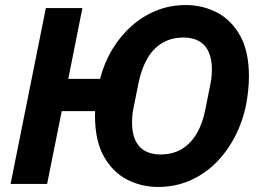

<svg xmlns="http://www.w3.org/2000/svg" viewBox="-20 -730 1035 762"><path d="M608 12Q541 12 484 -17.5Q427 -47 392 -109.5Q357 -172 357 -271Q357 -288 358.5 -304.5Q360 -321 361 -337L404 -289H225L167 0H22L162 -698H307L251 -417H377Q394 -482 426.5 -535.5Q459 -589 503.5 -628Q548 -667 602 -688.5Q656 -710 717 -710Q784 -710 841 -680.5Q898 -651 933 -588.5Q968 -526 968 -427Q968 -399 965 -371Q962 -343 957 -316Q943 -246 911.5 -186Q880 -126 834.5 -81.5Q789 -37 731.5 -12.5Q674 12 608 12ZM618 -117Q665 -117 700.5 -138Q736 -159 760 -199Q784 -239 795 -296L816 -401Q819 -417 820 -430Q821 -443 821 -453Q821 -516 792.5 -548.5Q764 -581 707 -581Q661 -581 625 -560Q589 -539 565.5 -499Q542 -459 530 -402L509 -297Q506 -282 505 -269Q504 -256 504 -245Q504 -182 532.5 -149.5Q561 -117 618 -117Z"/></svg>

Font: IBM Plex Sans
Style: Bold Italic
Weight: 700
Italic angle: -11.31°
Designer: Mike Abbink, Paul van der Laan, Pieter van Rosmalen
Foundry: Bold Monday
Version: Version 3.201